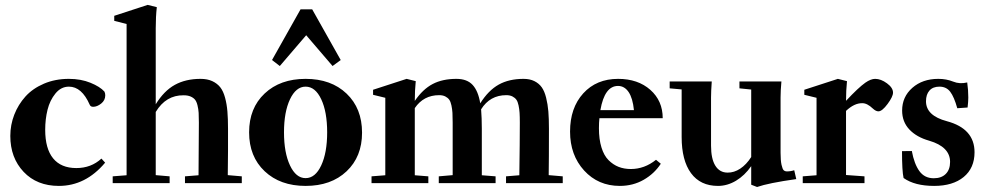

<svg xmlns="http://www.w3.org/2000/svg" viewBox="-20 -746 4028 782"><path d="M219.7 11.2Q130.4 11.2 76.2 -46.1Q22 -103.5 22 -192.4Q22 -237.3 38.1 -278.8Q54.2 -320.3 83.7 -353Q113.3 -385.7 159.2 -405.3Q205.1 -424.8 260.3 -424.8Q309.6 -424.8 348.4 -408.9Q387.2 -393.1 405.3 -373Q408.7 -366.2 408.7 -357.9Q408.7 -337.4 392.1 -324.2Q375.5 -311 359.4 -311Q348.6 -311 345.2 -319.8Q313 -393.1 260.7 -393.1Q228.5 -393.1 205.8 -365.2Q183.1 -337.4 173.6 -299.1Q164.1 -260.7 164.1 -217.3Q164.1 -140.6 196.3 -101.1Q228.5 -61.5 291 -61.5Q351.1 -61.5 393.1 -100.1L408.2 -83.5Q328.6 11.2 219.7 11.2Z M439 0V-27.8L495.6 -32.2V-648.4L445.3 -661.1V-681.6L581.5 -726.1L618.7 -716.8Q614.3 -678.7 614.3 -630.9V-321.3Q647.9 -376 692.1 -400.4Q736.3 -424.8 796.9 -424.8Q824.7 -424.8 844.7 -415.5Q864.7 -406.2 877.2 -390.4Q889.6 -374.5 896.7 -348.1Q903.8 -321.8 906.2 -292.2Q908.7 -262.7 908.7 -221.7Q909.2 -137.2 907.7 -32.7L964.8 -27.8V0H733.4V-27.8L788.6 -32.2Q790 -241.7 790 -246.6Q790 -271 789.1 -286.4Q788.1 -301.8 784.4 -316.9Q780.8 -332 774.2 -340.1Q767.6 -348.1 756.1 -353Q744.6 -357.9 728 -357.9Q655.8 -358.9 614.3 -290V-32.7L670.9 -27.8V0Z M1119.6 -477.1 1087.9 -501.5 1204.1 -708H1251.5L1367.7 -501.5L1334.5 -477.1L1227.1 -602.5ZM1224.6 11.2Q1121.1 11.2 1057.9 -48.6Q994.6 -108.4 994.6 -207Q994.6 -305.7 1057.9 -365.2Q1121.1 -424.8 1224.6 -424.8Q1328.6 -424.8 1391.6 -364.7Q1454.6 -304.7 1454.6 -205.6Q1454.6 -107.9 1391.6 -48.3Q1328.6 11.2 1224.6 11.2ZM1224.6 -20.5Q1264.2 -20.5 1288.3 -72.3Q1312.5 -124 1312.5 -207Q1312.5 -290.5 1288.3 -341.8Q1264.2 -393.1 1224.6 -393.1Q1185.5 -393.1 1161.1 -341.6Q1136.7 -290 1136.7 -207Q1136.7 -124 1161.1 -72.3Q1185.5 -20.5 1224.6 -20.5Z M1493.2 0V-27.8L1549.3 -32.2V-347.7L1499.5 -359.9V-380.4L1636.2 -424.8L1673.3 -415.5Q1669.4 -377.4 1669.4 -335Q1702.1 -382.8 1742.2 -403.8Q1782.2 -424.8 1838.9 -424.8Q1882.3 -424.8 1905 -400.1Q1927.7 -375.5 1936 -325.2Q1969.2 -377.9 2011.2 -401.4Q2053.2 -424.8 2112.3 -424.8Q2138.2 -424.8 2156.7 -415.5Q2175.3 -406.2 2186.5 -390.4Q2197.8 -374.5 2204.3 -348.1Q2210.9 -321.8 2213.4 -292.2Q2215.8 -262.7 2215.8 -221.7Q2215.8 -94.2 2214.8 -32.7L2272 -27.8V0H2041V-27.8L2095.2 -32.2Q2097.2 -171.9 2097.2 -246.6Q2097.2 -271 2096.2 -286.4Q2095.2 -301.8 2092 -316.9Q2088.9 -332 2083 -340.1Q2077.1 -348.1 2066.9 -353.3Q2056.6 -358.4 2042 -358.4Q1975.6 -358.4 1939.5 -300.8Q1942.4 -265.6 1942.4 -221.7V-32.2L1998.5 -27.8V0H1767.1V-27.8L1823.7 -32.7V-246.6Q1823.7 -271 1822.8 -286.4Q1821.8 -301.8 1818.6 -316.9Q1815.4 -332 1809.6 -340.1Q1803.7 -348.1 1793.5 -353.3Q1783.2 -358.4 1768.6 -358.4Q1705.1 -358.4 1669.4 -305.7V-32.2L1724.6 -27.8V0Z M2504.4 11.2Q2416.5 11.2 2359.1 -51.5Q2301.8 -114.3 2301.8 -210Q2301.8 -306.6 2355.5 -365.7Q2409.2 -424.8 2497.6 -424.8Q2578.1 -424.8 2628.7 -380.1Q2679.2 -335.4 2679.2 -264.6H2421.4Q2419.4 -246.6 2419.4 -223.6Q2419.4 -178.7 2429.7 -145.5Q2439.9 -112.3 2458.5 -93.8Q2477.1 -75.2 2499.5 -66.4Q2522 -57.6 2549.3 -57.6Q2605 -57.6 2651.9 -95.2L2671.4 -79.1Q2645 -38.6 2601.6 -13.7Q2558.1 11.2 2504.4 11.2ZM2497.1 -396Q2442.4 -396 2425.3 -297.4H2562Q2557.1 -346.2 2540.3 -371.1Q2523.4 -396 2497.1 -396Z M2904.3 11.2Q2832.5 11.2 2794.4 -40.8Q2756.3 -92.8 2756.3 -188V-381.8L2707.5 -386.2V-414.1H2878.9Q2876 -373 2876 -349.1V-152.8Q2876 -99.1 2893.6 -71Q2911.1 -43 2943.4 -43Q2969.7 -42.5 2994.9 -59.1Q3020 -75.7 3039.6 -106.4V-381.3L2991.7 -386.2V-414.1H3162.6Q3159.2 -376 3159.2 -349.1V-123.5Q3159.2 -92.3 3163.1 -74.7Q3167 -57.1 3172.1 -52.5Q3177.2 -47.9 3185.1 -47.9Q3200.7 -47.9 3214.8 -52.7L3223.1 -16.6Q3109.4 -0.5 3063.5 15.6L3039.6 6.3V-69.3Q3013.2 -31.2 2977.8 -10Q2942.4 11.2 2904.3 11.2Z M3249.5 0V-27.8L3305.7 -32.2V-347.7L3255.9 -359.9V-380.4L3392.6 -424.8L3429.7 -415.5Q3425.8 -377.4 3425.8 -335.4Q3476.1 -389.2 3504.4 -409.2Q3526.9 -424.8 3544.4 -424.8Q3567.9 -424.8 3592.5 -406.7Q3617.2 -388.7 3617.2 -368.7Q3617.2 -352.5 3595 -322.5Q3572.8 -292.5 3557.6 -292.5Q3547.4 -292.5 3535.2 -303.7Q3511.7 -326.2 3491.7 -325.7Q3459.5 -326.2 3425.8 -294.4V-33.2L3501 -27.8V0Z M3784.7 11.2Q3705.6 11.2 3660.2 -21Q3653.8 -49.3 3653.8 -130.4L3693.8 -130.9Q3703.6 -78.1 3724.6 -49.1Q3745.6 -20 3783.2 -20Q3814.5 -20 3832 -37.6Q3849.6 -55.2 3849.6 -86.4Q3849.6 -147.9 3764.6 -172.9Q3712.9 -187.5 3683.6 -218.8Q3654.3 -250 3654.3 -295.9Q3654.3 -351.6 3695.8 -388.2Q3737.3 -424.8 3801.8 -424.8Q3834.5 -424.8 3862.3 -413.6Q3888.7 -402.8 3919.4 -410.2Q3923.8 -378.9 3923.8 -348.6Q3923.8 -332.5 3920.9 -308.1L3878.9 -305.2Q3866.2 -351.1 3850.3 -372.1Q3834.5 -393.1 3806.2 -393.1Q3779.8 -393.1 3765.6 -377.2Q3751.5 -361.3 3751.5 -333.5Q3751.5 -274.9 3836.4 -252.4Q3949.2 -222.2 3949.2 -126Q3949.2 -61.5 3905 -25.1Q3860.8 11.2 3784.7 11.2Z"/></svg>

Font: Elstob 18pt
Style: Bold
Weight: 700
Designer: Peter S. Baker
Version: Version 1.015